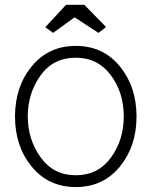

<svg xmlns="http://www.w3.org/2000/svg" viewBox="-20 -756 626 793"><path d="M42 -274.4Q42 -398.4 111.3 -482.4Q180.7 -566.4 293 -566.4Q406.2 -566.4 475.1 -481.9Q543.9 -397.5 543.9 -274.4Q543.9 -152.3 475.1 -67.9Q406.2 16.6 293 16.6Q180.7 16.6 111.3 -67.4Q42 -151.4 42 -274.4ZM94.7 -275.4Q94.7 -179.7 147.9 -106Q201.2 -32.2 293 -32.2Q384.8 -32.2 438 -105Q491.2 -177.7 491.2 -275.4Q491.2 -374 437.5 -445.8Q383.8 -517.6 293 -517.6Q199.2 -517.6 147 -443.8Q94.7 -370.1 94.7 -275.4ZM252.9 -736.3H328.1L418 -644.5L386.7 -620.1L288.1 -684.6L199.2 -620.1L167 -643.6Z"/></svg>

Font: Thabit
Style: Regular
Weight: 500
Designer: Regenerated by Nadim Shaikli
Foundry: MAK Alagha
Version: 0.01